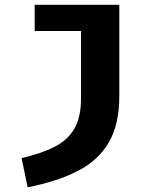

<svg xmlns="http://www.w3.org/2000/svg" viewBox="-20 -565 655 812"><path d="M484.6 -544.6V-157.9Q484.6 -40 440.8 36.2Q396.9 112.3 310.5 157.2Q224.1 202.1 96.9 227.2L71.3 103.6Q153.8 84.6 209.7 56.4Q265.6 28.2 294.1 -20.3Q322.6 -68.7 322.6 -147.7V-433.8H126.7V-544.6Z"/></svg>

Font: Fira Code
Style: Bold
Weight: 700
Monospace: yes
Designer: Carrois Corporate, Edenspiekermann AG, Nikita Prokopov
Foundry: Carrois Corporate, Edenspiekermann AG, Nikita Prokopov
Version: Version 6.000; ttfautohint (v1.8.2) -l 8 -r 50 -G 200 -x 14 